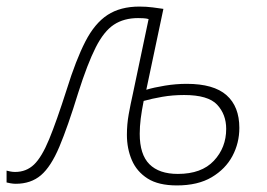

<svg xmlns="http://www.w3.org/2000/svg" viewBox="-60 -554 811 584"><path d="M478 10Q422 10 389 -11Q356 -32 341 -67Q326 -102 326 -144Q326 -176 331.5 -206.5Q337 -237 344 -268L392 -496Q385 -498 376.5 -498.5Q368 -499 360 -499Q317 -499 286.5 -479Q256 -459 231 -409.5Q206 -360 178 -272Q146 -168 120.5 -107.5Q95 -47 64.5 -21Q34 5 -12 5Q-20 5 -28 3.5Q-36 2 -40 1V-35Q-36 -34 -29 -32.5Q-22 -31 -14 -31Q20 -31 43.5 -53.5Q67 -76 89.5 -130.5Q112 -185 143 -282Q171 -372 199.5 -427.5Q228 -483 267 -508.5Q306 -534 364 -534Q385 -534 404.5 -531.5Q424 -529 437 -527L385 -281Q408 -288 441.5 -293.5Q475 -299 508 -299Q590 -299 629 -264.5Q668 -230 668 -165Q668 -119 647 -79.5Q626 -40 584 -15Q542 10 478 10ZM481 -25Q553 -25 590.5 -65Q628 -105 628 -162Q628 -206 600.5 -235.5Q573 -265 500 -265Q465 -265 433.5 -259.5Q402 -254 377 -247Q371 -217 368 -193Q365 -169 365 -147Q365 -84 394.5 -54.5Q424 -25 481 -25Z"/></svg>

Font: Noto Sans Disp ExtLt
Style: Italic
Weight: 200
Italic angle: -12°
Designer: Monotype Design Team
Foundry: Monotype Imaging Inc.
Version: Version 2.000;GOOG;noto-source:20170915:90ef993387c0